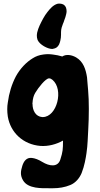

<svg xmlns="http://www.w3.org/2000/svg" viewBox="-20 -797 543 1046"><path d="M196.3 -659.2C190.4 -646.5 185.5 -632.8 182.6 -620.1C181.6 -614.3 180.7 -608.4 180.7 -603.5C180.7 -595.7 181.6 -587.9 184.6 -580.1C184.6 -579.1 184.6 -579.1 184.6 -579.1L185.5 -578.1C196.3 -553.7 239.3 -530.3 263.7 -530.3C265.6 -530.3 267.6 -530.3 269.5 -531.2C284.2 -533.2 294.9 -541 301.8 -554.7C313.5 -582 312.5 -603.5 312.5 -622.1C312.5 -640.6 318.4 -655.3 323.2 -668C326.2 -673.8 328.1 -679.7 330.1 -686.5C335 -697.3 337.9 -709 340.8 -720.7C341.8 -725.6 342.8 -730.5 342.8 -735.4C342.8 -742.2 341.8 -748 339.8 -754.9C332 -774.4 315.4 -777.3 303.7 -777.3C300.8 -777.3 296.9 -777.3 293 -776.4C269.5 -769.5 252.9 -750 238.3 -731.4C221.7 -710.9 208 -683.6 196.3 -659.2ZM460.9 -93.8C462.9 -128.9 463.9 -164.1 463.9 -200.2V-206.1C463.9 -240.2 462.9 -273.4 460 -306.6C459 -317.4 458 -328.1 457 -340.8L454.1 -376C447.3 -418.9 434.6 -460.9 394.5 -484.4C372.1 -497.1 341.8 -503.9 319.3 -489.3C302.7 -494.1 286.1 -498 267.6 -500C258.8 -501 250 -502 241.2 -502C232.4 -502 224.6 -501 215.8 -500C193.4 -497.1 174.8 -490.2 158.2 -479.5C124 -459 89.8 -423.8 66.4 -380.9C43.9 -337.9 29.3 -290 22.5 -238.3C20.5 -226.6 19.5 -214.8 19.5 -202.1C19.5 -189.5 20.5 -175.8 22.5 -162.1C37.1 -75.2 105.5 -9.8 200.2 -2C243.2 1 287.1 -10.7 323.2 -31.2C323.2 16.6 322.3 29.3 308.6 72.3C294.9 115.2 250 109.4 210 85C189.5 72.3 170.9 65.4 154.3 63.5C124 59.6 109.4 82 101.6 106.4C92.8 134.8 88.9 157.2 105.5 185.5C132.8 232.4 209 228.5 251 228.5H269.5C300.8 228.5 333 223.6 363.3 210.9C391.6 199.2 413.1 173.8 424.8 145.5C440.4 106.4 447.3 63.5 451.2 37.1C458 -8.8 458 -47.9 460.9 -93.8ZM265.6 -362.3C329.1 -309.6 290 -159.2 212.9 -159.2H210C173.8 -162.1 157.2 -195.3 157.2 -230.5C156.2 -232.4 156.2 -234.4 157.2 -237.3C158.2 -257.8 163.1 -276.4 171.9 -291C188.5 -319.3 228.5 -370.1 247.1 -370.1C253.9 -370.1 259.8 -367.2 265.6 -362.3Z"/></svg>

Font: Day Care
Style: Regular
Weight: 400
Designer: Noponies
Version: Version 1.000;PS 001.000;hotconv 1.0.88;makeotf.lib2.5.64775